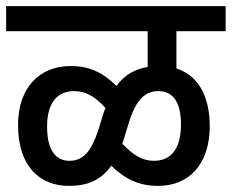

<svg xmlns="http://www.w3.org/2000/svg" viewBox="-20 -642 758 628"><path d="M0 -540H463V-423C422 -416 388 -398 361 -361C317 -404 274 -426 211 -426C108 -426 39 -354 39 -233C39 -96 112 -34 205 -34C264 -34 309 -51 344 -100C389 -56 435 -34 497 -34C601 -34 666 -108 666 -229C666 -333 624 -397 557 -418V-540H718V-622H0ZM134 -228C134 -314 174 -344 223 -344C261 -344 291 -326 325 -289C323 -285 322 -280 320 -276L300 -212C278 -147 252 -116 207 -116C168 -116 134 -143 134 -228ZM384 -184 404 -249C426 -314 453 -344 498 -344C539 -344 572 -317 572 -235C572 -146 532 -116 483 -116C446 -116 415 -135 380 -172C381 -176 383 -180 384 -184Z"/></svg>

Font: Noto Sans Devanagari SemiCondensed Medium
Style: Regular
Weight: 500
Width: 4
Designer: Jelle Bosma - Monotype Design Team
Foundry: Monotype Imaging Inc.
Version: Version 2.004